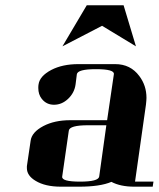

<svg xmlns="http://www.w3.org/2000/svg" viewBox="-20 -702 597 722"><path d="M81.1 -69.8V-77.1L95.2 -172.9Q99.6 -205.1 143.1 -228Q185.1 -250 244.1 -250H382.8L408.2 -422.9Q411.1 -441.9 340.8 -441.9Q272 -441.9 269 -422.9L264.2 -384.8Q259.8 -352.5 235.8 -330.1Q212.4 -308.1 183.1 -308.1Q154.8 -308.1 137.2 -330.1Q124 -346.7 124 -371.1Q124 -379.9 125 -384.8Q129.4 -416 172.9 -439Q214.8 -460.9 274.9 -460.9H413.1Q470.7 -460.9 503.9 -416Q530.8 -380.4 530.8 -334Q530.8 -325.7 528.8 -308.1L487.8 -19H557.1L554.2 0H484.9Q433.1 0 398.9 -18.1Q356.4 0 277.8 0H209Q149.9 0 113.8 -22Q81.1 -41.5 81.1 -69.8ZM213.9 -38.1Q210.9 -19 280.8 -19Q350.1 -19 353 -38.1L379.9 -231H311Q241.7 -231 238.8 -210.9ZM214.8 -527.8 306.2 -682.1H444.8L491.2 -527.8L363.8 -605Z"/></svg>

Font: Hjet
Style: Italic
Weight: 400
Designer: T. Christopher White
Version: Version 1.2